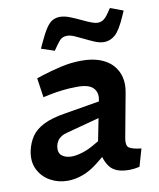

<svg xmlns="http://www.w3.org/2000/svg" viewBox="-83 -794 721 868"><g transform="rotate(-10 277.5 -360.0)"><path d="M488 2Q475 5 462.5 6.5Q450 8 441 8Q377 8 352 -25Q327 -58 325 -103L320 -126L360 -329Q366 -361 346.5 -382Q327 -403 274 -403Q237 -403 204 -399Q171 -395 142 -389L115 -383L102 -472L129 -481Q173 -495 219 -505.5Q265 -516 314 -516Q361 -516 396.5 -503Q432 -490 454 -466Q476 -442 484 -409.5Q492 -377 484 -337L447 -137Q441 -104 454.5 -93.5Q468 -83 511 -78ZM158 8Q115 8 79 -12Q43 -32 24.5 -68.5Q6 -105 16 -155Q24 -191 42.5 -218.5Q61 -246 98.5 -265Q136 -284 199 -294L378 -324L363 -252L194 -207Q177 -203 165.5 -195.5Q154 -188 147.5 -178Q141 -168 138 -155Q133 -124 150 -110.5Q167 -97 195 -97Q215 -97 242 -105Q269 -113 297 -129L344 -156L355 -91L296 -44Q263 -18 228 -5Q193 8 158 8ZM202 -581 142 -601 150 -619Q171 -665 186.5 -688.5Q202 -712 217.5 -720Q233 -728 251 -728Q272 -728 298 -717.5Q324 -707 347 -696Q372 -684 388.5 -678Q405 -672 415 -672Q429 -672 440.5 -679Q452 -686 465 -705L481 -728L540 -706L530 -683Q503 -621 480 -601Q457 -581 429 -581Q409 -581 386.5 -590.5Q364 -600 342 -611Q322 -621 302.5 -629.5Q283 -638 269 -638Q252 -638 242 -631Q232 -624 218 -604Z"/></g></svg>

Font: REM Medium
Style: Italic
Weight: 500
Italic angle: -11°
Designer: Octavio Pardo
Foundry: Ashler Design
Version: Version 1.005;gftools[0.9.28]